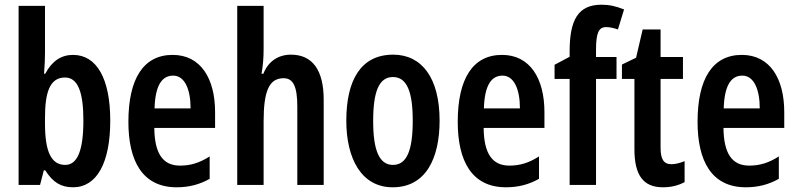

<svg xmlns="http://www.w3.org/2000/svg" viewBox="-20 -785 3384 815"><path d="M171 -560V-760H59V0H150L166 -62H172C205 -10 240 10 290 10C391 10 448 -94 448 -273C448 -452 390 -552 290 -552C241 -552 201 -527 172 -472H167C170 -510 171 -539 171 -560ZM256 -456C310 -456 334 -395 334 -274C334 -145 308 -85 257 -85C198 -85 171 -140 171 -260V-284C171 -388 189 -456 256 -456Z M713 -552C589 -552 525 -451 525 -268C525 -102 584 10 730 10C782 10 828 -2 870 -26V-121C826 -93 788 -82 744 -82C671 -82 636 -134 635 -242H893V-309C893 -453 831 -552 713 -552ZM715 -464C764 -464 789 -406 789 -325H636C639 -422 667 -464 715 -464Z M1099 -574V-760H987V0H1099V-269C1099 -396 1121 -453 1184 -453C1225 -453 1242 -417 1242 -333V0H1354V-362C1354 -485 1308 -553 1215 -553C1161 -553 1118 -524 1098 -472H1090C1096 -504 1099 -538 1099 -574Z M1846 -273C1846 -455 1770 -553 1649 -553C1510 -553 1450 -442 1450 -273C1450 -113 1513 10 1647 10C1789 10 1846 -115 1846 -273ZM1564 -271C1564 -397 1589 -458 1648 -458C1707 -458 1732 -396 1732 -273C1732 -147 1707 -85 1648 -85C1589 -85 1564 -149 1564 -271Z M2111 -552C1987 -552 1923 -451 1923 -268C1923 -102 1982 10 2128 10C2180 10 2226 -2 2268 -26V-121C2224 -93 2186 -82 2142 -82C2069 -82 2034 -134 2033 -242H2291V-309C2291 -453 2229 -552 2111 -552ZM2113 -464C2162 -464 2187 -406 2187 -325H2034C2037 -422 2065 -464 2113 -464Z M2597 -450V-543H2510V-573C2510 -645 2521 -670 2553 -670C2569 -670 2585 -666 2603 -660L2629 -745C2593 -759 2567 -765 2533 -765C2433 -765 2398 -699 2398 -567V-544L2334 -510V-450H2398V0H2510V-450Z M2830 -88C2796 -88 2784 -111 2784 -159V-450H2879V-543H2784V-660H2708L2680 -540L2620 -511V-450H2673V-152C2673 -43 2709 10 2794 10C2830 10 2860 2 2886 -12V-101C2867 -93 2847 -88 2830 -88Z M3129 -552C3005 -552 2941 -451 2941 -268C2941 -102 3000 10 3146 10C3198 10 3244 -2 3286 -26V-121C3242 -93 3204 -82 3160 -82C3087 -82 3052 -134 3051 -242H3309V-309C3309 -453 3247 -552 3129 -552ZM3131 -464C3180 -464 3205 -406 3205 -325H3052C3055 -422 3083 -464 3131 -464Z"/></svg>

Font: Noto Sans Myanmar ExtraCondensed SemiBold
Style: Regular
Weight: 600
Width: 2
Designer: Monotype Design Team
Foundry: Monotype Imaging Inc.
Version: Version 2.107